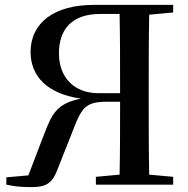

<svg xmlns="http://www.w3.org/2000/svg" viewBox="-20 -755 769 785"><path d="M372 0H688V-32L590 -41C588 -140 588 -241 588 -342V-393C588 -495 588 -595 590 -695L688 -704V-735H363C202 -735 105 -662 105 -542C105 -446 171 -371 311 -352C209 -331 192 -288 158 -200L96 -38L6 -30V0C42 8 72 10 111 10C175 10 196 -12 215 -62L279 -224C315 -319 334 -339 418 -339H471C471 -236 471 -138 469 -41L372 -32ZM471 -374H383C283 -374 221 -438 221 -537C221 -638 277 -698 390 -698H469C471 -600 471 -498 471 -374Z"/></svg>

Font: Noto Serif CJK SC SemiBold
Style: Regular
Weight: 600
Designer: Ryoko NISHIZUKA 西塚涼子 (kana & ideographs); Frank Grießhammer (Latin, Greek & Cyrillic); Wenlong ZHANG 张文龙 (bopomofo); San
Foundry: Adobe
Version: Version 2.001;hotconv 1.1.0;makeotfexe 2.6.0